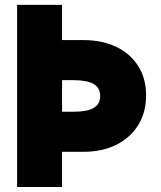

<svg xmlns="http://www.w3.org/2000/svg" viewBox="-20 -752 646 772"><path d="M229.5 0H48.8V-732.4H229.5V-590.8H314.9Q391.6 -590.8 448.2 -563.2Q504.9 -535.6 536.1 -485.8Q567.4 -436 567.4 -368.2Q567.4 -300.3 535.9 -249.3Q504.4 -198.2 447.8 -169.9Q391.1 -141.6 314.9 -141.6H229.5ZM229.5 -302.7H275.4Q330.6 -302.7 356.7 -318.1Q382.8 -333.5 382.8 -366.2Q382.8 -398.9 356.4 -414.3Q330.1 -429.7 274.9 -429.7H229.5Z"/></svg>

Font: Kumbh Sans Black
Style: Regular
Weight: 900
Version: Version 1.005